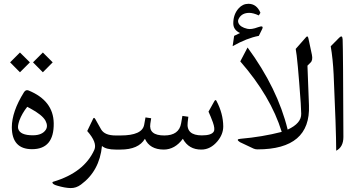

<svg xmlns="http://www.w3.org/2000/svg" viewBox="-20 -772 1855 991"><path d="M201.2 -501 252 -450.2 201.2 -398.9 150.4 -450.2ZM83 -501 134.3 -450.2 83 -398.9 32.2 -450.2ZM80.1 -150.4Q70.3 -121.1 73.7 -108.4Q82.5 -73.2 151.4 -73.7Q197.8 -74.2 216.3 -102.1Q229 -121.6 214.8 -148.9Q198.2 -179.2 136.2 -212.4Q129.9 -215.8 120.6 -220.7Q93.3 -186 80.1 -150.4ZM41 -114.7Q41 -195.8 104 -296.4Q113.3 -310.5 127 -305.2Q255.4 -252.9 257.3 -136.2Q259.3 -1.5 144.5 -2Q42 -2.4 41 -114.7Z M577.1 0Q527.3 0 506.3 -18.6Q493.7 110.4 397.9 180.7Q373 199.2 344.7 198.7Q315.4 198.2 275.9 186.5Q255.4 180.7 251.5 173.3Q248.5 168 254.9 166Q414.1 118.7 466.8 1.5Q483.4 -35.6 430.2 -95.7Q439.9 -114.3 460.9 -159.7Q464.8 -168.5 471.7 -157.7Q481.9 -140.6 493.7 -118.7Q497.6 -110.4 502 -104Q520.5 -72.8 576.7 -72.8H585.9Q600.1 -72.8 600.1 -37.1V-34.7Q600.1 0 585.9 0Z M602.1 -72.8Q713.9 -72.8 724.1 -127.9L731 -166L760.3 -161.6L755.9 -133.3Q746.6 -72.8 828.1 -72.8Q904.3 -72.8 915 -136.2L921.4 -173.8L952.1 -169.4L948.7 -140.6Q940.4 -73.2 1022 -73.2Q1072.3 -73.2 1083.5 -93.3Q1090.8 -106.9 1078.6 -141.1Q1068.4 -168.9 1056.2 -195.8L1085.9 -249Q1092.3 -260.7 1097.2 -251.5Q1131.8 -186 1132.3 -119.6Q1132.3 -79.1 1102.5 -43Q1066.4 0 1019.5 0Q954.1 0.5 923.8 -55.7Q882.8 0 824.7 0Q752.9 -0.5 728 -55.7Q695.3 0 602.1 0H582Q553.2 0 553.2 -34.2V-38.1Q553.2 -72.8 582 -72.8Z M1333 -621.6 1315.9 -586.9Q1253.9 -575.2 1180.7 -533.7L1188.5 -586.9Q1203.6 -594.2 1218.8 -601.6Q1184.1 -617.7 1184.1 -651.4Q1184.1 -698.2 1211.9 -729Q1232.9 -752.4 1262.2 -752.4Q1304.7 -752.4 1324.2 -706.1L1315.9 -692.4Q1286.6 -705.6 1266.6 -705.6Q1231 -705.6 1214.8 -680.2Q1205.1 -665.5 1210.9 -652.8Q1220.2 -631.8 1255.9 -623.5Q1276.9 -618.2 1312.5 -631.8Q1343.3 -643.1 1333 -621.6ZM1289.1 -4.9Q1224.6 -34.7 1218.8 -38.1Q1194.3 -53.7 1221.7 -55.7Q1333.5 -65.4 1434.1 -91.3Q1377.9 -274.4 1220.2 -455.1L1257.8 -526.9Q1412.6 -316.4 1464.8 -103Q1536.1 -135.7 1534.7 -185.1Q1533.7 -221.2 1532.2 -240.2Q1515.6 -473.6 1506.3 -519.5L1560.1 -580.6Q1568.4 -589.8 1571.8 -574.2L1589.8 -489.7Q1595.7 -461.4 1583 -449.2L1566.9 -433.1L1574.7 -228Q1583.5 -1 1309.1 -1Q1297.9 -1 1289.1 -4.9Z M1748.5 -568.8Q1751 -510.7 1752.4 -64.9Q1752.4 -13.2 1715.3 5.9Q1714.8 -106.9 1702.1 -387.2Q1698.2 -468.8 1687 -533.2L1731 -577.6Q1747.1 -593.8 1748.5 -568.8Z"/></svg>

Font: Parastoo Print
Style: Print
Weight: 400
Foundry: Saber Rastikerdar (saber.rastikerdar@gmail.com)
Version: Version 1.0.0-alpha5